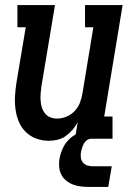

<svg xmlns="http://www.w3.org/2000/svg" viewBox="-20 -550 540 761"><path d="M173 8Q147 8 123 -1Q99 -10 81.5 -27.5Q64 -45 54.5 -68Q45 -91 41.5 -116.5Q38 -142 39.5 -168.5Q41 -195 45 -221L82 -442H49V-530H198L144 -207Q142 -193 141 -178.5Q140 -164 141 -150.5Q142 -137 146 -124Q150 -111 158.5 -100.5Q167 -90 179.5 -85Q192 -80 207 -80Q225 -80 244 -88Q263 -96 276.5 -110.5Q290 -125 297 -143.5Q304 -162 307 -181L350 -442H317V-530H466L393 -88H426V0H277L288 -65Q279 -49 267 -35Q255 -21 240 -10.5Q225 0 207.5 4Q190 8 173 8ZM334 191Q317 191 300.5 189Q284 187 269.5 181.5Q255 176 242.5 166Q230 156 223 142Q216 128 214.5 111.5Q213 95 216 78Q220 56 230.5 34.5Q241 13 259.5 -3Q278 -19 301 -25.5Q324 -32 346 -32L341 0Q332 0 324.5 5.5Q317 11 312.5 19Q308 27 305.5 35.5Q303 44 301 52Q299 64 300.5 75Q302 86 308.5 94Q315 102 325.5 105.5Q336 109 348 109H423L409 191Z"/></svg>

Font: Iosevka Curly Slab SmBdObl
Style: Regular
Weight: 600
Italic angle: -9°
Monospace: yes
Designer: Belleve Invis
Foundry: Belleve Invis
Version: Version 11.0.0; ttfautohint (v1.8.3)